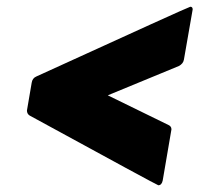

<svg xmlns="http://www.w3.org/2000/svg" viewBox="-20 -602 640 570"><path d="M450 -52Q447 -52 68 -259Q60 -264 60 -274L74 -356Q76 -370 88 -375Q541 -582 545 -582Q552 -582 552 -574L526 -425Q524 -413 511 -406L300 -319L480 -231Q489 -227 489 -218L463 -66Q460 -52 450 -52Z"/></svg>

Font: YamahaIndonesia935. App XBold
Style: Italic
Weight: 800
Italic angle: -10°
Designer: Dalton Maag Ltd
Foundry: Dalton Maag Ltd
Version: Version 1.002; January 01, 2024; Regular/Italic